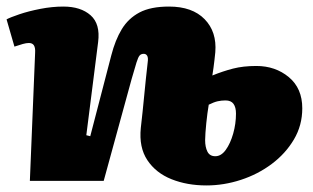

<svg xmlns="http://www.w3.org/2000/svg" viewBox="-23 -551 953 585"><path d="M624 -321Q656 -334 687 -342Q718 -350 758 -350Q816 -350 857 -316Q898 -282 898 -221Q898 -169 872.5 -126Q847 -83 805 -51.5Q763 -20 711 -3Q659 14 606 14Q547 14 499.5 -5Q452 -24 426 -63Q400 -102 406 -161Q409 -186 411.5 -211Q414 -236 416.5 -261Q419 -286 421.5 -311Q424 -336 427 -361Q429 -375 425.5 -381Q422 -387 415 -387Q407 -387 402.5 -382Q398 -377 393 -361Q388 -345 378 -310L293 0H68L84 -390Q85 -405 80.5 -412.5Q76 -420 65 -420Q57 -420 46.5 -417Q36 -414 21 -409L-3 -492Q8 -498 36 -507.5Q64 -517 100 -524Q136 -531 170 -531Q223 -531 253 -504.5Q283 -478 276 -423L240 -139L252 -136L316 -382Q328 -429 348 -462Q368 -495 402 -513Q436 -531 492 -531Q563 -531 600.5 -492.5Q638 -454 633 -392Q632 -381 630.5 -368.5Q629 -356 627.5 -344.5Q626 -333 624 -321ZM613 -232Q611 -220 609 -205.5Q607 -191 605.5 -175.5Q604 -160 603 -146.5Q602 -133 602 -124Q602 -103 609 -89Q616 -75 633 -75Q651 -75 665 -94.5Q679 -114 687.5 -144Q696 -174 696 -205Q696 -224 688.5 -234.5Q681 -245 664 -245Q652 -245 640.5 -242.5Q629 -240 613 -232Z"/></svg>

Font: Literata Black
Style: Italic
Weight: 900
Italic angle: -2°
Designer: Latin by Veronika Burian and Jose Scaglione. Greek by Irene Vlachou. Cyrillic by Vera Evstafieva
Foundry: TypeTogether
Version: Version 3.002